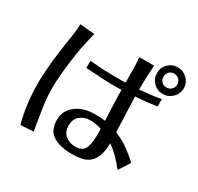

<svg xmlns="http://www.w3.org/2000/svg" viewBox="-182 -1065 1365 1324"><g transform="rotate(30 500.0 -403.0)"><path d="M134.8 -682.6Q136.7 -701.2 139.2 -724.1Q141.6 -747.1 142.6 -767.6L259.8 -756.8Q254.9 -744.1 249 -718.8Q243.2 -693.4 238.3 -669.9Q222.7 -606.4 208 -488.3Q193.4 -370.1 193.4 -290.5Q193.4 -210.9 206.5 -130.9Q219.7 -50.8 233.4 34.2L130.9 41Q91.8 -106.4 91.8 -266.1Q91.8 -425.8 134.8 -682.6ZM328.1 -527.3V-584Q445.3 -574.2 506.8 -574.2H584Q599.6 -574.2 613.3 -575.2L612.3 -686.5Q612.3 -723.6 607.4 -774.4H724.6Q723.6 -758.8 722.7 -732.4Q721.7 -706.1 719.7 -670.9Q717.8 -635.7 717.8 -580.1Q829.1 -589.8 886.7 -601.6V-543Q805.7 -530.3 717.8 -524.4Q719.7 -450.2 723.1 -376Q726.6 -301.8 728.5 -246.1Q792 -219.7 838.9 -185.1Q885.7 -150.4 923.8 -115.2L866.2 -25.4Q804.7 -107.4 730.5 -160.2Q730.5 -32.2 661.1 11.7Q622.1 37.1 534.2 37.1Q446.3 37.1 388.7 2.9Q331.1 -31.2 331.1 -118.2Q331.1 -188.5 388.7 -234.9Q446.3 -281.2 545.9 -281.2Q577.1 -281.2 622.1 -276.4Q617.2 -353.5 613.3 -517.6Q599.6 -516.6 586.9 -516.6H534.2Q494.1 -516.6 328.1 -527.3ZM625 -190.4 623 -213.9Q576.2 -228.5 532.7 -228.5Q489.3 -228.5 455.1 -202.6Q420.9 -176.8 420.9 -123.5Q420.9 -70.3 454.6 -44.4Q488.3 -18.6 528.8 -18.6Q569.3 -18.6 589.4 -34.2Q609.4 -49.8 617.2 -86.9Q625 -124 625 -190.4ZM767.6 -741.2Q767.6 -785.2 798.3 -815.9Q829.1 -846.7 873 -846.7Q917 -846.7 948.7 -815.9Q980.5 -785.2 980.5 -741.2Q980.5 -697.3 948.7 -666Q917 -634.8 873 -634.8Q829.1 -634.8 798.3 -666Q767.6 -697.3 767.6 -741.2ZM819.3 -741.2Q819.3 -717.8 834.5 -702.1Q849.6 -686.5 873 -686.5Q896.5 -686.5 912.6 -702.1Q928.7 -717.8 928.7 -741.2Q928.7 -764.6 912.6 -780.8Q896.5 -796.9 873 -796.9Q849.6 -796.9 834.5 -780.8Q819.3 -764.6 819.3 -741.2Z"/></g></svg>

Font: GenEi LateMin v2
Style: Medium
Weight: 500
Designer: o_tamon (Modified)
Foundry: o_tamon / Adobe Systems Incorporated / FONT 910 / Philipp H. Poll
Version: Version 2.1;Original Version 1.004